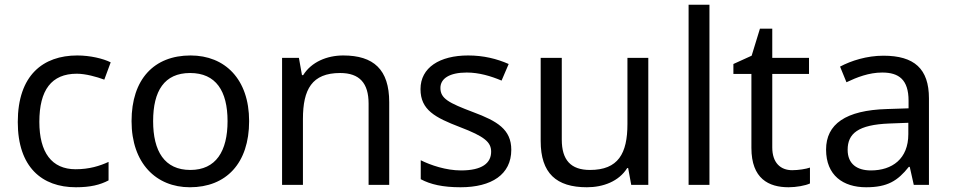

<svg xmlns="http://www.w3.org/2000/svg" viewBox="-20 -780 4020 810"><path d="M300 10C361 10 402 0 438 -19V-97C401 -80 357 -66 299 -66C198 -66 146 -137 146 -266C146 -400 197 -469 304 -469C341 -469 388 -456 420 -444L447 -517C415 -533 360 -546 306 -546C162 -546 55 -463 55 -265C55 -75 157 10 300 10Z M1031 -269C1031 -446 929 -546 784 -546C630 -546 535 -446 535 -269C535 -91 639 10 781 10C934 10 1031 -91 1031 -269ZM626 -269C626 -396 673 -472 782 -472C891 -472 940 -396 940 -269C940 -142 891 -63 783 -63C674 -63 626 -142 626 -269Z M1428 -546C1360 -546 1294 -519 1259 -463H1254L1241 -536H1170V0H1258V-278C1258 -403 1296 -472 1415 -472C1497 -472 1535 -429 1535 -343V0H1622V-349C1622 -487 1556 -546 1428 -546Z M2137 -148C2137 -234 2078 -269 1976 -307C1873 -346 1838 -364 1838 -409C1838 -449 1877 -474 1949 -474C2001 -474 2051 -459 2096 -440L2126 -510C2076 -532 2020 -546 1955 -546C1835 -546 1754 -495 1754 -404C1754 -316 1816 -284 1920 -244C2025 -204 2052 -180 2052 -140C2052 -92 2014 -61 1925 -61C1862 -61 1797 -83 1755 -104V-24C1796 -2 1848 10 1923 10C2054 10 2137 -44 2137 -148Z M2715 -536H2627V-257C2627 -132 2588 -63 2469 -63C2388 -63 2350 -105 2350 -191V-536H2261V-185C2261 -49 2327 10 2456 10C2525 10 2591 -15 2626 -71H2630L2643 0H2715Z M2973 0V-760H2885V0Z M3322 -62C3273 -62 3238 -93 3238 -158V-468H3393V-536H3238V-659H3186L3151 -545L3074 -510V-468H3150V-156C3150 -26 3223 10 3307 10C3339 10 3378 3 3397 -6V-73C3380 -67 3348 -62 3322 -62Z M3707 -545C3637 -545 3571 -524 3524 -499L3551 -433C3595 -454 3646 -474 3702 -474C3772 -474 3813 -444 3813 -355V-323L3722 -320C3547 -315 3465 -256 3465 -149C3465 -40 3537 10 3634 10C3724 10 3767 -17 3814 -76H3818L3835 0H3899V-365C3899 -490 3837 -545 3707 -545ZM3733 -259 3812 -262V-214C3812 -110 3744 -61 3654 -61C3596 -61 3556 -88 3556 -148C3556 -216 3599 -254 3733 -259Z"/></svg>

Font: Noto Sans Caucasian Albanian
Style: Regular
Weight: 400
Designer: Monotype Design Team
Foundry: Monotype Imaging Inc.
Version: Version 2.005